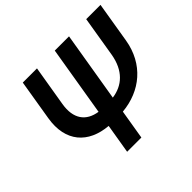

<svg xmlns="http://www.w3.org/2000/svg" viewBox="-168 -933 1138 1138"><g transform="rotate(-45 401.5 -363.5)"><path d="M682.5 -727.3 640.3 -471.6C620.7 -356.9 554.3 -299 465.2 -286.9L538.4 -727.3H419L345.9 -287.3C255.3 -300.8 209.2 -363.6 227.3 -471.6L269.9 -727.3H150.9L108.7 -471.6C79.9 -299 172.6 -198.9 329.2 -185.7L298.3 0H417.6L448.5 -186.1C607.2 -200.6 731.5 -300.8 759.9 -471.6L802.2 -727.3Z"/></g></svg>

Font: Magic Ui Pro Semi Bold
Style: Italic
Weight: 600
Italic angle: -9.39999°
Designer: Stefan Endress, Andreas Faust
Version: Version 1.000;FEAKit 1.0